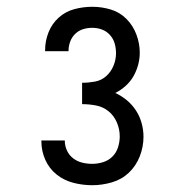

<svg xmlns="http://www.w3.org/2000/svg" viewBox="-20 -863 540 566"><path d="M252 -317Q224 -317 196.5 -324Q169 -331 147 -348.5Q125 -366 113.5 -392Q102 -418 102 -446V-449H171V-448Q171 -433 177.5 -419Q184 -405 196 -396Q208 -387 222.5 -383.5Q237 -380 252 -380Q268 -380 284 -385Q300 -390 311.5 -401.5Q323 -413 328 -429Q333 -445 333 -461Q333 -482 324.5 -502Q316 -522 300 -535Q284 -548 263.5 -552Q243 -556 222 -556V-619Q241 -619 260 -622.5Q279 -626 293 -638.5Q307 -651 314.5 -669Q322 -687 322 -706Q322 -721 318 -735Q314 -749 304 -760Q294 -771 280.5 -776Q267 -781 252 -781Q238 -781 225 -777Q212 -773 202 -763.5Q192 -754 187 -740.5Q182 -727 182 -714V-712H113V-716Q113 -742 123 -767.5Q133 -793 153 -811Q173 -829 199 -836Q225 -843 252 -843Q280 -843 306.5 -835Q333 -827 352.5 -807.5Q372 -788 382 -761.5Q392 -735 392 -708Q392 -689 387 -671Q382 -653 373 -637.5Q364 -622 350 -609.5Q336 -597 320 -589Q339 -580 354.5 -567Q370 -554 381 -537Q392 -520 397.5 -500Q403 -480 403 -460Q403 -430 392 -402Q381 -374 360 -354Q339 -334 310 -325.5Q281 -317 252 -317Z"/></svg>

Font: Iosevka Custom
Style: Regular
Weight: 400
Monospace: yes
Designer: Belleve Invis
Foundry: Belleve Invis
Version: Version 32.5.0; ttfautohint (v1.8.4)